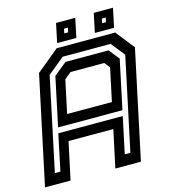

<svg xmlns="http://www.w3.org/2000/svg" viewBox="-138 -927 903 1023"><g transform="rotate(-15 313.5 -415.5)"><path d="M-17 0 110 -597 235 -700H558L639 -597L512 0H371L415 -206H168L124 0ZM53.5 -60H84L126 -260H481.5L439 -60H470L579 -572.5L518.5 -648H254L162 -572.5ZM198 -347H445L483.5 -528L459.5 -558.5H273.5L236.5 -528ZM133 -290.5 190 -559.5 261.5 -617.5H499L545 -559.5L488 -290.5ZM452.5 -726 474.5 -831H580.5L558.5 -726ZM244.5 -726 266.5 -831H372.5L350.5 -726ZM294.5 -766H316L321 -790.5H299.5ZM503.5 -766H524.5L530 -790.5H508.5Z"/></g></svg>

Font: Tourney SemiBold
Style: Italic
Weight: 600
Italic angle: -12°
Version: Version 1.015